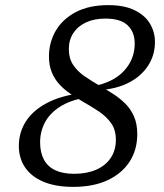

<svg xmlns="http://www.w3.org/2000/svg" viewBox="-20 -719 640 749"><path d="M350 -367 338 -381.5Q421 -396.5 463.2 -442Q505.5 -487.5 505.5 -549Q505.5 -594 478 -620.2Q450.5 -646.5 391 -646.5Q348 -646.5 316 -631.8Q284 -617 266.2 -590.2Q248.5 -563.5 248.5 -527.5Q248.5 -491.5 265 -466.5Q281.5 -441.5 309 -422.2Q336.5 -403 370 -384Q395 -369.5 420.5 -353.2Q446 -337 467.8 -315.8Q489.5 -294.5 502.5 -265.2Q515.5 -236 515.5 -196Q515.5 -135 485.8 -88.8Q456 -42.5 400.2 -16.2Q344.5 10 265.5 10Q197 10 149.5 -10Q102 -30 77.8 -66Q53.5 -102 53.5 -150Q53.5 -201.5 80.2 -244.2Q107 -287 161.2 -316.2Q215.5 -345.5 297.5 -356L317 -339Q254.5 -328.5 214.5 -303Q174.5 -277.5 155.5 -241.8Q136.5 -206 136.5 -164Q136.5 -124 151.2 -96.5Q166 -69 195.5 -55Q225 -41 269 -41Q318.5 -41 355.2 -57Q392 -73 412 -103Q432 -133 432 -173.5Q432 -213 413.2 -239Q394.5 -265 364.8 -284.8Q335 -304.5 301.5 -323.5Q276.5 -338.5 253.2 -354.2Q230 -370 211.5 -390.2Q193 -410.5 182 -437Q171 -463.5 171 -498.5Q171 -553.5 197.5 -599Q224 -644.5 275.8 -671.8Q327.5 -699 402.5 -699Q464.5 -699 505 -679.2Q545.5 -659.5 565 -626.8Q584.5 -594 584.5 -555Q584.5 -502 555.5 -459.5Q526.5 -417 474 -392.5Q421.5 -368 350 -367Z"/></svg>

Font: Newsreader 12pt
Style: Italic
Weight: 400
Italic angle: -17°
Version: Version 1.003